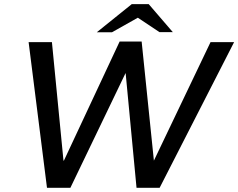

<svg xmlns="http://www.w3.org/2000/svg" viewBox="-20 -904 1154 930"><path d="M207.6 5.7 118.6 -700H231.5L289.6 -104.1L271.2 -126.1H289.6L559.5 -702.9H666.1L727.4 -106.6L704 -126.1H725.5L999.8 -700H1114L753.2 5.7H641.3L584.1 -596.8L606.9 -549H587.7L320.9 5.7ZM448.8 -747.7 618.2 -884H700.3L671.1 -831.4L522.4 -747.7ZM752.5 -748.4 626.2 -832.5 618.2 -884H700.3L817 -748.4Z"/></svg>

Font: REM Medium
Style: Italic
Weight: 500
Italic angle: -11°
Designer: Octavio Pardo
Foundry: Ashler Design
Version: Version 1.005;gftools[0.9.28]